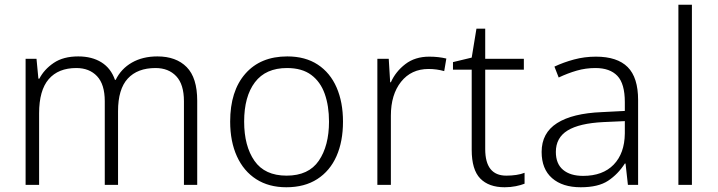

<svg xmlns="http://www.w3.org/2000/svg" viewBox="-20 -780 3027 810"><path d="M644 -542Q723 -542 767.5 -497Q812 -452 812 -355V0H756V-353Q756 -424 723.5 -458.5Q691 -493 636 -493Q560 -493 519 -448.5Q478 -404 478 -311V0H422V-353Q422 -424 389.5 -458.5Q357 -493 302 -493Q226 -493 185.5 -446Q145 -399 145 -302V0H88V-532H134L142 -448H146Q166 -487 206.5 -514.5Q247 -542 310 -542Q368 -542 408 -517Q448 -492 465 -443H468Q491 -490 536.5 -516Q582 -542 644 -542Z M1427 -267Q1427 -183 1399.5 -121Q1372 -59 1318.5 -24.5Q1265 10 1188 10Q1114 10 1061 -24Q1008 -58 979.5 -120.5Q951 -183 951 -267Q951 -396 1015 -469Q1079 -542 1192 -542Q1268 -542 1320.5 -507.5Q1373 -473 1400 -411Q1427 -349 1427 -267ZM1010 -267Q1010 -164 1053.5 -101.5Q1097 -39 1189 -39Q1282 -39 1325 -102Q1368 -165 1368 -267Q1368 -333 1350 -384Q1332 -435 1293 -464Q1254 -493 1191 -493Q1101 -493 1055.5 -433Q1010 -373 1010 -267Z M1791 -541Q1830 -541 1863 -533L1854 -480Q1822 -489 1788 -489Q1715 -489 1672 -435Q1629 -381 1629 -292V0H1572V-532H1620L1626 -433H1629Q1649 -478 1690 -509.5Q1731 -541 1791 -541Z M2116 -39Q2138 -39 2158 -42Q2178 -45 2193 -51V-5Q2178 1 2156 5.5Q2134 10 2109 10Q2042 10 2006 -27Q1970 -64 1970 -148V-486H1891V-518L1970 -537L1990 -659H2027V-532H2190V-486H2027V-151Q2027 -39 2116 -39Z M2494 -541Q2584 -541 2628 -497Q2672 -453 2672 -358V0H2629L2619 -90H2616Q2587 -45 2545.5 -17.5Q2504 10 2430 10Q2353 10 2309 -28.5Q2265 -67 2265 -139Q2265 -219 2330 -260.5Q2395 -302 2519 -307L2616 -312V-349Q2616 -427 2584.5 -460Q2553 -493 2492 -493Q2451 -493 2413 -482Q2375 -471 2337 -453L2319 -499Q2357 -517 2401.5 -529Q2446 -541 2494 -541ZM2526 -265Q2424 -260 2374.5 -229.5Q2325 -199 2325 -139Q2325 -89 2355.5 -63.5Q2386 -38 2440 -38Q2523 -38 2569 -85.5Q2615 -133 2616 -217V-269Z M2899 0H2842V-760H2899Z"/></svg>

Font: Noto Sans Canadian Aboriginal Light
Style: Regular
Weight: 300
Designer: Monotype Design Team, Typotheque's Kevin King
Foundry: Monotype Imaging Inc.
Version: Version 2.004; ttfautohint (v1.8.4.7-5d5b)